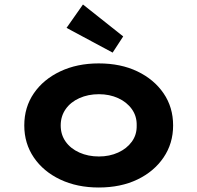

<svg xmlns="http://www.w3.org/2000/svg" viewBox="-20 -824 877 854"><path d="M419 10Q323 10 248 -25.5Q173 -61 130.5 -123.5Q88 -186 88 -266Q88 -347 130.5 -409Q173 -471 248 -506.5Q323 -542 419 -542Q517 -542 591 -506.5Q665 -471 707.5 -409Q750 -347 750 -266Q750 -186 707.5 -123.5Q665 -61 591 -25.5Q517 10 419 10ZM420 -128Q467 -128 505.5 -145.5Q544 -163 566.5 -194Q589 -225 588 -266Q589 -307 566.5 -338.5Q544 -370 505.5 -387.5Q467 -405 420 -405Q372 -405 333 -387.5Q294 -370 272 -338.5Q250 -307 250 -266Q250 -225 272 -194Q294 -163 333 -145.5Q372 -128 420 -128ZM481 -590 276 -700 349 -804 528 -662Z"/></svg>

Font: Lexend Giga
Style: Bold
Weight: 700
Version: Version 1.007